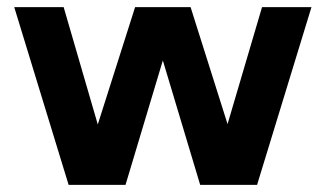

<svg xmlns="http://www.w3.org/2000/svg" viewBox="-20 -520 916 540"><path d="M717 -500 620 -171 516 -500H360L255 -170L159 -500H20L173 0H333L438 -350L543 0H703L856 -500Z"/></svg>

Font: Perun
Style: Bold
Weight: 700
Foundry: Copyright (c) Stefan Peev, Context Ltd, 2016
Version: Version 1.089